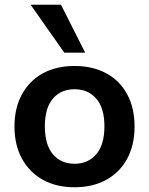

<svg xmlns="http://www.w3.org/2000/svg" viewBox="-20 -779 628 809"><path d="M294 10Q217 10 160.5 -21.5Q104 -53 72.5 -110.5Q41 -168 41 -246Q41 -324 72.5 -381.5Q104 -439 160.5 -470Q217 -501 294 -501Q371 -501 428 -470Q485 -439 516 -381.5Q547 -324 547 -246Q547 -168 516 -110.5Q485 -53 428 -21.5Q371 10 294 10ZM294 -89Q351 -89 385.5 -129Q420 -169 420 -247Q420 -324 385.5 -363.5Q351 -403 294 -403Q237 -403 203 -363.5Q169 -324 169 -247Q169 -169 203 -129Q237 -89 294 -89ZM251 -557 109 -759H237L339 -557Z"/></svg>

Font: Nunito Sans 12pt ExtraLight 11pt
Style: Bold
Weight: 700
Version: Version 3.101;gftools[0.9.27]